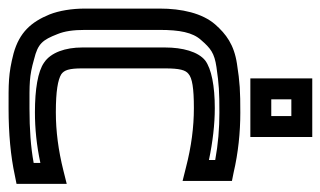

<svg xmlns="http://www.w3.org/2000/svg" viewBox="-176 -558 766 459"><g transform="rotate(90 207.5 -328.0)"><path d="M417 -4V-72V-104L385 -96C337 -84 291 -78 246 -78C195 -78 168 -83 155 -91C145 -98 141 -110 141 -141V-339C141 -374 145 -388 154 -395C164 -404 188 -408 236 -408C281 -408 328 -402 378 -389L410 -381V-413V-479V-499L390 -503C343 -514 294 -519 247 -519C195 -519 175 -518 130 -511C84 -504 59 -485 36 -459C9 -428 -2 -379 -2 -326V-148C-2 -116 3 -86 12 -63C30 -19 55 9 105 23C155 36 178 35 237 35C297 35 351 30 397 20L417 16V-4ZM367 -25C329 -18 286 -15 237 -15C177 -15 161 -14 119 -26C82 -35 73 -46 59 -82C52 -99 49 -120 49 -148V-326C49 -374 55 -405 73 -425C93 -448 104 -457 138 -462C180 -468 196 -469 247 -469C285 -469 322 -466 360 -459V-444C317 -453 275 -458 236 -458C183 -458 142 -450 122 -435C101 -418 91 -381 91 -339V-141C91 -101 103 -66 127 -50C148 -35 191 -28 246 -28C285 -28 325 -32 367 -41V-25ZM305 -568V-666V-691H280H190H165V-666V-568V-543H190H280H305V-568ZM255 -593H215V-641H255V-593Z"/></g></svg>

Font: Gamestation DisplayOutline
Style: Regular
Weight: 400
Designer: Jonas Hecksher
Foundry: Jonas Hecksher, Playtypeª, e-types AS
Version: Version 1.003